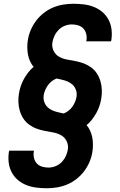

<svg xmlns="http://www.w3.org/2000/svg" viewBox="-20 -851 640 1022"><path d="M229 151Q201 151 173 147.5Q145 144 120 134Q95 124 75 107Q55 90 42.5 66.5Q30 43 26.5 15.5Q23 -12 27 -40L29 -49H161L160 -45Q157 -27 161 -10Q165 7 176 19Q187 31 203.5 36Q220 41 238 41Q256 41 274.5 34Q293 27 307 13Q321 -1 329.5 -18.5Q338 -36 341 -54Q345 -78 335 -99Q325 -120 305.5 -131Q286 -142 263 -146Q240 -150 217 -154.5Q194 -159 173 -167Q152 -175 134 -188.5Q116 -202 104 -220.5Q92 -239 85.5 -261Q79 -283 78 -306.5Q77 -330 81 -354Q84 -373 90.5 -392.5Q97 -412 107 -430Q117 -448 130 -465Q143 -482 159 -495Q136 -523 129 -560Q122 -597 128 -636Q132 -663 143 -689.5Q154 -716 171.5 -739.5Q189 -763 212.5 -781.5Q236 -800 262.5 -811Q289 -822 316.5 -826.5Q344 -831 371 -831Q399 -831 427 -827.5Q455 -824 480 -814Q505 -804 525 -787Q545 -770 557.5 -746.5Q570 -723 573.5 -695.5Q577 -668 573 -640L571 -631H439L440 -635Q443 -653 439 -670Q435 -687 424 -699Q413 -711 396.5 -716Q380 -721 362 -721Q344 -721 325.5 -714Q307 -707 293 -693Q279 -679 270.5 -661.5Q262 -644 259 -626Q255 -602 265 -581Q275 -560 294.5 -549Q314 -538 337 -534Q360 -530 383 -525.5Q406 -521 427 -513Q448 -505 466 -491.5Q484 -478 496 -459.5Q508 -441 514.5 -419Q521 -397 522 -373.5Q523 -350 519 -326Q516 -307 509.5 -287.5Q503 -268 493 -250Q483 -232 470 -215Q457 -198 441 -185Q464 -157 471 -120Q478 -83 472 -44Q468 -17 457 9.5Q446 36 428.5 59.5Q411 83 387.5 101.5Q364 120 337.5 131Q311 142 283.5 146.5Q256 151 229 151ZM319 -247Q332 -252 344 -261Q356 -270 364.5 -282Q373 -294 379 -307.5Q385 -321 387 -334Q391 -356 383 -375.5Q375 -395 358.5 -406.5Q342 -418 322 -423.5Q302 -429 281 -433Q268 -428 256 -419Q244 -410 235.5 -398Q227 -386 221 -372.5Q215 -359 213 -346Q209 -324 217 -304.5Q225 -285 241.5 -273.5Q258 -262 278 -256.5Q298 -251 319 -247Z"/></svg>

Font: Iosevka Extrabold Extended
Style: Italic
Weight: 800
Width: 7
Italic angle: -9°
Monospace: yes
Designer: Belleve Invis
Foundry: Belleve Invis
Version: Version 32.5.0; ttfautohint (v1.8.4)